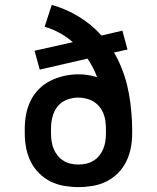

<svg xmlns="http://www.w3.org/2000/svg" viewBox="-20 -755 640 783"><path d="M300 8Q271 8 241.5 3Q212 -2 186 -15Q160 -28 139 -49Q118 -70 105 -96.5Q92 -123 86.5 -152Q81 -181 81 -210V-231Q81 -260 86.5 -289Q92 -318 105 -344.5Q118 -371 139 -392Q160 -413 186.5 -426Q213 -439 242 -445.5Q271 -452 300 -452Q319 -452 338.5 -449Q358 -446 376 -440Q369 -460 359 -479Q349 -498 337 -516L142 -471L121 -548L277 -583Q252 -605 222.5 -621Q193 -637 162 -646L191 -735Q249 -719 301.5 -687Q354 -655 394 -610L479 -630L500 -553L445 -541Q463 -510 476.5 -476Q490 -442 498.5 -407Q507 -372 511.5 -336Q516 -300 518 -264Q518 -256 518.5 -247.5Q519 -239 519 -231V-210Q519 -181 513.5 -152Q508 -123 495 -96.5Q482 -70 461 -49Q440 -28 414 -15Q388 -2 358.5 3Q329 8 300 8ZM300 -84Q316 -84 331.5 -87.5Q347 -91 361 -99.5Q375 -108 385 -120.5Q395 -133 401 -147.5Q407 -162 409.5 -178Q412 -194 412 -210V-221Q412 -228 412 -235Q412 -242 411 -249Q410 -271 402 -291.5Q394 -312 378.5 -327.5Q363 -343 341.5 -350Q320 -357 298 -357Q275 -357 252 -348Q229 -339 214.5 -320.5Q200 -302 194 -278.5Q188 -255 188 -231V-210Q188 -194 190.5 -178Q193 -162 199 -147.5Q205 -133 215 -120.5Q225 -108 239 -99.5Q253 -91 268.5 -87.5Q284 -84 300 -84Z"/></svg>

Font: Iosevka Curly Slab SmBdEx
Style: Regular
Weight: 600
Width: 7
Monospace: yes
Designer: Belleve Invis
Foundry: Belleve Invis
Version: Version 11.1.0; ttfautohint (v1.8.3)